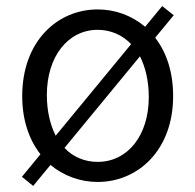

<svg xmlns="http://www.w3.org/2000/svg" viewBox="-20 -585 642 631"><path d="M89 26 146 -43C189 -7 244 13 301 13C433 13 549 -91 549 -269C549 -349 527 -413 490 -461L551 -535L513 -565L457 -497C413 -534 359 -554 301 -554C169 -554 53 -450 53 -269C53 -190 76 -125 113 -78L52 -4ZM301 -53C258 -53 220 -69 192 -99L440 -400C458 -364 469 -319 469 -266C469 -139 399 -53 301 -53ZM163 -139C145 -175 134 -220 134 -273C134 -400 204 -487 301 -487C344 -487 382 -470 411 -440Z"/></svg>

Font: Noto Sans KR DemiLight
Style: Regular
Weight: 350
Designer: Ryoko NISHIZUKA 西塚涼子 (kana, bopomofo & ideographs); Paul D. Hunt (Latin, Greek & Cyrillic); Sandoll Communications 산돌커뮤니
Foundry: Adobe
Version: Version 2.004;hotconv 1.0.118;makeotfexe 2.5.65603